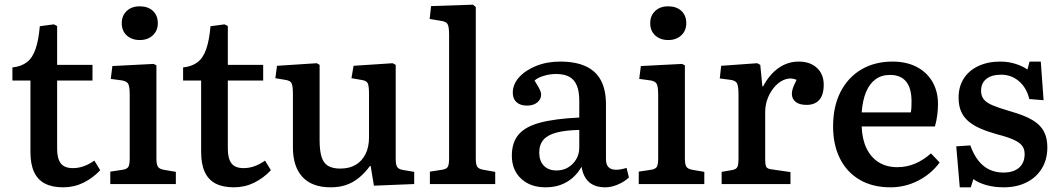

<svg xmlns="http://www.w3.org/2000/svg" viewBox="-20 -786 4523 820"><path d="M250 14Q203 14 172 -2Q141 -18 125.5 -51.5Q110 -85 110 -137V-442H33V-498Q71 -502 95 -520.5Q119 -539 132 -577Q145 -615 150 -674L210 -682L224 -675V-509H375V-442H224V-150Q224 -109 239.5 -88.5Q255 -68 291 -68Q315 -68 337.5 -76Q360 -84 383 -100L408 -59Q376 -25 336 -5.5Q296 14 250 14Z M451 0V-53L504 -61Q523 -64 528.5 -74Q534 -84 534 -111V-380Q534 -416 527.5 -428Q521 -440 498 -443L453 -449L460 -504L636 -513L648 -507V-108Q648 -88 653 -76.5Q658 -65 679 -61L731 -52V0ZM577 -615Q543 -615 521.5 -634.5Q500 -654 500 -687Q500 -719 521 -739Q542 -759 577 -759Q612 -759 633 -739.5Q654 -720 654 -687Q654 -655 632.5 -635Q611 -615 577 -615Z M979 14Q932 14 901 -2Q870 -18 854.5 -51.5Q839 -85 839 -137V-442H762V-498Q800 -502 824 -520.5Q848 -539 861 -577Q874 -615 879 -674L939 -682L953 -675V-509H1104V-442H953V-150Q953 -109 968.5 -88.5Q984 -68 1020 -68Q1044 -68 1066.5 -76Q1089 -84 1112 -100L1137 -59Q1105 -25 1065 -5.5Q1025 14 979 14Z M1392 14Q1313 14 1272 -30Q1231 -74 1231 -157V-384Q1231 -418 1225.5 -430Q1220 -442 1198 -445L1156 -452L1163 -505L1333 -516L1345 -509V-187Q1345 -142 1353.5 -115.5Q1362 -89 1381.5 -77.5Q1401 -66 1433 -66Q1472 -66 1499 -82Q1526 -98 1541 -128Q1556 -158 1556 -199V-384Q1556 -419 1550.5 -430.5Q1545 -442 1522 -445L1481 -452L1490 -505L1657 -516L1670 -509V-108Q1670 -82 1676.5 -72.5Q1683 -63 1702 -60L1749 -52V0L1577 7L1563 -77H1560Q1537 -46 1512 -26Q1487 -6 1458 4Q1429 14 1392 14Z M1816 0V-53L1868 -61Q1887 -64 1892.5 -73.5Q1898 -83 1898 -111V-638Q1898 -673 1891 -684Q1884 -695 1857 -698L1815 -705L1821 -760L2000 -766L2012 -756V-108Q2012 -87 2017 -76Q2022 -65 2044 -61L2095 -52V0Z M2310 14Q2245 14 2205.5 -23Q2166 -60 2166 -121Q2166 -177 2194.5 -211Q2223 -245 2286 -262Q2349 -279 2454 -284V-356Q2454 -396 2443.5 -421Q2433 -446 2411.5 -458Q2390 -470 2354 -470Q2328 -470 2302 -462Q2276 -454 2263 -442Q2273 -426 2279.5 -414.5Q2286 -403 2288.5 -395.5Q2291 -388 2291 -382Q2291 -362 2274.5 -348.5Q2258 -335 2231 -335Q2202 -335 2186 -349.5Q2170 -364 2170 -390Q2170 -426 2197 -456Q2224 -486 2270 -504.5Q2316 -523 2372 -523Q2438 -523 2481.5 -503Q2525 -483 2546.5 -442.5Q2568 -402 2568 -340V-106Q2568 -83 2579 -72Q2590 -61 2611 -61Q2622 -61 2632.5 -63Q2643 -65 2656 -69L2666 -28Q2647 -10 2619 2Q2591 14 2565 14Q2520 14 2495 -9Q2470 -32 2464 -74Q2447 -45 2425 -26Q2403 -7 2374.5 3.5Q2346 14 2310 14ZM2357 -58Q2385 -58 2406.5 -71Q2428 -84 2441 -106Q2454 -128 2454 -156V-231Q2396 -230 2357.5 -220Q2319 -210 2301 -189Q2283 -168 2283 -134Q2283 -99 2302.5 -78.5Q2322 -58 2357 -58Z M2708 0V-53L2761 -61Q2780 -64 2785.5 -74Q2791 -84 2791 -111V-380Q2791 -416 2784.5 -428Q2778 -440 2755 -443L2710 -449L2717 -504L2893 -513L2905 -507V-108Q2905 -88 2910 -76.5Q2915 -65 2936 -61L2988 -52V0ZM2834 -615Q2800 -615 2778.5 -634.5Q2757 -654 2757 -687Q2757 -719 2778 -739Q2799 -759 2834 -759Q2869 -759 2890 -739.5Q2911 -720 2911 -687Q2911 -655 2889.5 -635Q2868 -615 2834 -615Z M3062 0V-52L3108 -60Q3124 -63 3129 -72.5Q3134 -82 3134 -108V-383Q3134 -417 3128 -429.5Q3122 -442 3100 -445L3054 -451L3060 -505L3214 -516L3227 -509L3236 -417H3239Q3266 -468 3305 -495.5Q3344 -523 3391 -523Q3440 -523 3469 -496Q3498 -469 3498 -424Q3498 -396 3490 -377Q3482 -358 3465.5 -348Q3449 -338 3425 -338Q3394 -338 3378 -351Q3362 -364 3362 -385Q3362 -393 3364 -401.5Q3366 -410 3370.5 -420.5Q3375 -431 3382 -445Q3360 -455 3336.5 -448Q3313 -441 3293 -420.5Q3273 -400 3260.5 -370.5Q3248 -341 3248 -307V-106Q3248 -82 3252.5 -73.5Q3257 -65 3274 -63L3356 -51V0Z M3783 14Q3707 14 3652 -18Q3597 -50 3567.5 -108.5Q3538 -167 3538 -246Q3538 -332 3570 -394Q3602 -456 3659 -489.5Q3716 -523 3792 -523Q3850 -523 3893.5 -501Q3937 -479 3961.5 -438Q3986 -397 3986 -341Q3986 -320 3983 -295.5Q3980 -271 3973 -246H3660Q3662 -191 3681 -152Q3700 -113 3733.5 -92.5Q3767 -72 3812 -72Q3853 -72 3889 -87.5Q3925 -103 3956 -131L3993 -92Q3957 -43 3901.5 -14.5Q3846 14 3783 14ZM3660 -306H3870Q3872 -316 3872.5 -328Q3873 -340 3873 -353Q3873 -409 3850 -437.5Q3827 -466 3781 -466Q3745 -466 3719.5 -447.5Q3694 -429 3679 -393.5Q3664 -358 3660 -306Z M4079 14 4064 -161 4124 -165Q4138 -126 4158.5 -100Q4179 -74 4206 -61.5Q4233 -49 4265 -49Q4309 -49 4332.5 -70Q4356 -91 4356 -128Q4356 -150 4345 -164Q4334 -178 4308.5 -189.5Q4283 -201 4240 -212Q4200 -223 4168.5 -236.5Q4137 -250 4116 -268Q4095 -286 4084.5 -310.5Q4074 -335 4074 -369Q4074 -416 4096 -450.5Q4118 -485 4158.5 -504Q4199 -523 4252 -523Q4287 -523 4318 -513Q4349 -503 4368 -489L4377 -523H4425L4437 -358L4376 -363Q4364 -412 4331.5 -439.5Q4299 -467 4256 -467Q4215 -467 4192.5 -449Q4170 -431 4170 -398Q4170 -377 4181 -362.5Q4192 -348 4217.5 -337Q4243 -326 4284 -314Q4327 -302 4359 -288.5Q4391 -275 4412 -257Q4433 -239 4443 -214.5Q4453 -190 4453 -156Q4453 -105 4429.5 -66.5Q4406 -28 4364 -7Q4322 14 4267 14Q4226 14 4192.5 4.5Q4159 -5 4137 -21L4126 14Z"/></svg>

Font: Literata 18pt Medium
Style: Regular
Weight: 500
Designer: Latin by Veronika Burian and Jose Scaglione. Greek by Irene Vlachou. Cyrillic by Vera Evstafieva.
Foundry: TypeTogether
Version: Version 3.103;gftools[0.9.29]